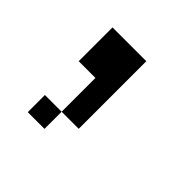

<svg xmlns="http://www.w3.org/2000/svg" viewBox="-60 -84 194 194"><g transform="rotate(45 36.5 12.5)"><path d="M0 72.8V48.3H23.9V72.8ZM23.9 48.3V0H0V-48.3H48.3V48.3Z"/></g></svg>

Font: FS Mondwest Regular
Style: Regular
Weight: 400
Designer: NZWStudios2024
Foundry: https://fontstruct.com
Version: Version 1.0